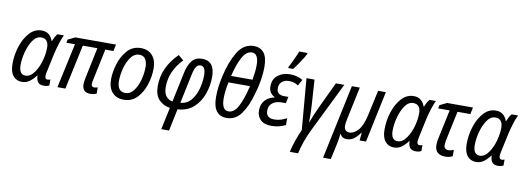

<svg xmlns="http://www.w3.org/2000/svg" viewBox="-73 -1264 5397 1975"><g transform="rotate(10 2625.5 -276.5)"><path d="M162 10Q208 10 243 -15.5Q278 -41 309 -83H312Q311 -44 328.5 -17Q346 10 393 10Q425 10 449 -3V-65Q434 -59 420 -59Q393 -59 393 -91Q393 -112 401 -146L440 -328Q454 -390 472 -446.5Q490 -503 507 -536H440Q427 -522 415.5 -500Q404 -478 396 -458H392Q379 -497 350.5 -521.5Q322 -546 274 -546Q202 -546 149 -488.5Q96 -431 66.5 -341.5Q37 -252 37 -156Q37 -75 71 -32.5Q105 10 162 10ZM189 -60Q121 -60 121 -160Q121 -224 140.5 -297.5Q160 -371 196 -423Q232 -475 282 -475Q359 -475 359 -380Q359 -354 355 -322Q351 -290 341 -252Q322 -178 281.5 -119Q241 -60 189 -60Z M879 9Q911 9 943 -5V-70Q936 -68 926.5 -65.5Q917 -63 907 -63Q877 -63 877 -93Q877 -112 883 -138L952 -466H1037L1051 -536H626L552 -500L545 -466H635L534 0H617L717 -466H869L802 -145Q793 -103 793 -77Q793 9 879 9Z M1227 9Q1310 9 1365.5 -49Q1421 -107 1448 -192Q1475 -277 1475 -359Q1475 -447 1431.5 -496Q1388 -545 1312 -545Q1225 -545 1170 -483.5Q1115 -422 1089 -336Q1063 -250 1063 -175Q1063 -88 1106.5 -39.5Q1150 9 1227 9ZM1233 -62Q1146 -62 1146 -173Q1146 -237 1164.5 -307Q1183 -377 1219 -426Q1255 -475 1307 -475Q1352 -475 1371.5 -442.5Q1391 -410 1391 -365Q1391 -290 1371 -220.5Q1351 -151 1315.5 -106.5Q1280 -62 1233 -62Z M1661 240H1742L1790 10Q1893 4 1958 -56Q2023 -116 2053 -203Q2083 -290 2083 -378Q2083 -546 1952 -546Q1882 -546 1845.5 -501Q1809 -456 1792 -379L1725 -61Q1685 -67 1658 -98.5Q1631 -130 1631 -198Q1631 -284 1665 -358Q1699 -432 1761 -496L1706 -542Q1548 -387 1548 -193Q1548 -98 1594 -49.5Q1640 -1 1710 9ZM1807 -61 1872 -369Q1884 -427 1901 -451.5Q1918 -476 1947 -476Q1999 -476 1999 -378Q1999 -319 1981.5 -248Q1964 -177 1922 -122.5Q1880 -68 1807 -61Z M2302 10Q2393 10 2452 -70Q2511 -150 2548 -286Q2570 -355 2582.5 -433.5Q2595 -512 2595 -569Q2595 -676 2556.5 -722Q2518 -768 2453 -768Q2345 -768 2282 -662.5Q2219 -557 2185 -403Q2158 -288 2158 -186Q2158 10 2302 10ZM2273 -424Q2304 -551 2345 -625Q2386 -699 2444 -699Q2513 -699 2513 -577Q2513 -517 2497 -424ZM2309 -60Q2238 -60 2238 -186Q2238 -255 2258 -354H2483Q2451 -218 2410 -139Q2369 -60 2309 -60Z M2771 10Q2816 10 2853.5 -0.5Q2891 -11 2917 -25V-96Q2887 -80 2855 -70Q2823 -60 2787 -60Q2701 -60 2701 -138Q2701 -190 2737.5 -218Q2774 -246 2832 -246H2877L2891 -314H2847Q2768 -314 2768 -384Q2768 -428 2797 -452Q2826 -476 2870 -476Q2926 -476 2967 -447L3002 -511Q2946 -546 2867 -546Q2793 -546 2741.5 -505Q2690 -464 2690 -390Q2690 -351 2707.5 -325.5Q2725 -300 2752 -287V-283Q2691 -272 2654 -231Q2617 -190 2617 -124Q2617 -64 2656 -27Q2695 10 2771 10ZM2838 -606H2889Q2915 -638 2953.5 -696Q2992 -754 3005 -781L3006 -793H2920Q2907 -758 2882 -704.5Q2857 -651 2839 -619Z M3004 240H3090Q3117 114 3184 -23L3436 -536H3348L3216 -257Q3179 -179 3149 -96H3146Q3147 -134 3146 -179Q3145 -224 3143 -258L3125 -536H3041L3086 -2Q3059 59 3037.5 119.5Q3016 180 3004 240Z M3351 240H3432L3470 63Q3474 44 3478 16Q3482 -12 3484 -32H3487Q3508 10 3555 10Q3601 10 3634.5 -16.5Q3668 -43 3694 -81H3698L3690 0H3757L3870 -536H3789L3732 -274Q3707 -160 3663 -111Q3619 -62 3573 -62Q3516 -62 3516 -127Q3516 -148 3526 -196L3598 -536H3515Z M4048 10Q4094 10 4129 -15.5Q4164 -41 4195 -83H4198Q4197 -44 4214.5 -17Q4232 10 4279 10Q4311 10 4335 -3V-65Q4320 -59 4306 -59Q4279 -59 4279 -91Q4279 -112 4287 -146L4326 -328Q4340 -390 4358 -446.5Q4376 -503 4393 -536H4326Q4313 -522 4301.5 -500Q4290 -478 4282 -458H4278Q4265 -497 4236.5 -521.5Q4208 -546 4160 -546Q4088 -546 4035 -488.5Q3982 -431 3952.5 -341.5Q3923 -252 3923 -156Q3923 -75 3957 -32.5Q3991 10 4048 10ZM4075 -60Q4007 -60 4007 -160Q4007 -224 4026.5 -297.5Q4046 -371 4082 -423Q4118 -475 4168 -475Q4245 -475 4245 -380Q4245 -354 4241 -322Q4237 -290 4227 -252Q4208 -178 4167.5 -119Q4127 -60 4075 -60Z M4585 11Q4630 11 4662 -7V-72Q4628 -60 4605 -60Q4560 -60 4560 -107Q4560 -121 4562.5 -137.5Q4565 -154 4569 -173L4631 -465H4765L4780 -536H4510L4436 -500L4429 -465H4549L4488 -179Q4476 -131 4476 -94Q4476 -38 4506 -13.5Q4536 11 4585 11Z M4906 10Q4952 10 4987 -15.5Q5022 -41 5053 -83H5056Q5055 -44 5072.5 -17Q5090 10 5137 10Q5169 10 5193 -3V-65Q5178 -59 5164 -59Q5137 -59 5137 -91Q5137 -112 5145 -146L5184 -328Q5198 -390 5216 -446.5Q5234 -503 5251 -536H5184Q5171 -522 5159.5 -500Q5148 -478 5140 -458H5136Q5123 -497 5094.5 -521.5Q5066 -546 5018 -546Q4946 -546 4893 -488.5Q4840 -431 4810.5 -341.5Q4781 -252 4781 -156Q4781 -75 4815 -32.5Q4849 10 4906 10ZM4933 -60Q4865 -60 4865 -160Q4865 -224 4884.5 -297.5Q4904 -371 4940 -423Q4976 -475 5026 -475Q5103 -475 5103 -380Q5103 -354 5099 -322Q5095 -290 5085 -252Q5066 -178 5025.5 -119Q4985 -60 4933 -60Z"/></g></svg>

Font: Noto Sans UI SemiCondensed
Style: Italic
Weight: 400
Width: 4
Italic angle: -12°
Designer: Monotype Design Team
Foundry: Monotype Imaging Inc.
Version: Version 1.901